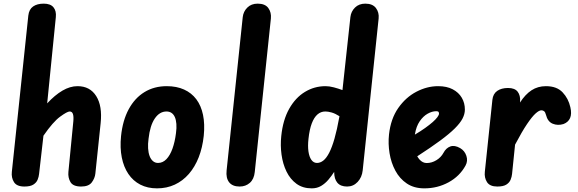

<svg xmlns="http://www.w3.org/2000/svg" viewBox="-20 -1024 3171 1054"><path d="M114 0Q72 0 56.8 -24.2Q41.5 -48.5 45 -80.5L135.5 -939Q139.5 -973 161.8 -988.5Q184 -1004 220 -1004Q257 -1004 273.5 -984Q290 -964 286.5 -930L239 -456.5Q281 -502 322.8 -526.5Q364.5 -551 405.5 -551Q474 -551 508.2 -496.5Q542.5 -442 532.5 -348L503.5 -71.5Q501 -46 484 -23Q467 0 425.5 0Q381.5 0 367 -24.2Q352.5 -48.5 355.5 -80.5L382.5 -357.5Q385 -385 380.2 -398.5Q375.5 -412 362.5 -412Q349 -412 310 -383.5Q271 -355 218.5 -279L194.5 -69Q193 -53.5 186.5 -37.5Q180 -21.5 163.2 -10.8Q146.5 0 114 0Z M842 10Q790 10 750.2 -10.5Q710.5 -31 684.8 -69Q659 -107 648.5 -159.8Q638 -212.5 644.5 -277Q653.5 -363.5 686.8 -424.8Q720 -486 773.2 -518.5Q826.5 -551 895.5 -551Q949.5 -551 990.5 -532.5Q1031.5 -514 1057.8 -479Q1084 -444 1094.5 -393.5Q1105 -343 1098.5 -278.5Q1091.5 -213.5 1070.8 -160.5Q1050 -107.5 1016.8 -69.2Q983.5 -31 939.5 -10.5Q895.5 10 842 10ZM795.5 -262.5Q791.5 -234 793 -209.8Q794.5 -185.5 801.2 -167.5Q808 -149.5 819.8 -139.5Q831.5 -129.5 847.5 -129.5Q873.5 -129.5 893.5 -150.2Q913.5 -171 926.8 -208Q940 -245 946 -292.5Q950 -321.5 948.2 -343.8Q946.5 -366 939.8 -381.2Q933 -396.5 921.5 -404.2Q910 -412 894 -412Q856 -412 829.8 -373.5Q803.5 -335 795.5 -262.5Z M1295.5 0Q1256.5 0 1238 -23.2Q1219.5 -46.5 1224 -88.5L1312.5 -930Q1316 -961 1337.8 -982.5Q1359.5 -1004 1394.5 -1004Q1435.5 -1004 1453 -979.8Q1470.5 -955.5 1467 -922L1378.5 -79.5Q1374.5 -40.5 1351.5 -20.2Q1328.5 0 1295.5 0Z M1691.5 10Q1642 10 1607.5 -15.2Q1573 -40.5 1552.8 -82.2Q1532.5 -124 1525.5 -175Q1518.5 -226 1524 -277Q1533 -365.5 1567.5 -426.8Q1602 -488 1654 -519.5Q1706 -551 1767 -551Q1788 -551 1812.5 -544.5Q1837 -538 1860 -529.5L1903.5 -930Q1907 -961 1928.8 -982.5Q1950.5 -1004 1985.5 -1004Q2025.5 -1004 2043.8 -979.8Q2062 -955.5 2058.5 -922L1971 -88.5Q1967 -50.5 1943.2 -25.2Q1919.5 0 1885.5 0Q1849.5 0 1832 -20.8Q1814.5 -41.5 1814.5 -79V-80.5Q1800.5 -58.5 1783 -37.8Q1765.5 -17 1743 -3.5Q1720.5 10 1691.5 10ZM1673.5 -262.5Q1669 -223 1673.2 -193Q1677.5 -163 1689.5 -146.2Q1701.5 -129.5 1720 -129.5Q1738.5 -129.5 1755.2 -142.8Q1772 -156 1787.2 -185.5Q1802.5 -215 1816.2 -263Q1830 -311 1842.5 -380.5L1843.5 -386Q1820 -401 1800.5 -406.5Q1781 -412 1766 -412Q1741.5 -412 1722.8 -395.8Q1704 -379.5 1691.5 -346.5Q1679 -313.5 1673.5 -262.5Z M2309.5 10Q2253 10 2213.5 -16.5Q2174 -43 2150.5 -86.8Q2127 -130.5 2118.5 -182.8Q2110 -235 2115.5 -286Q2125 -372 2166.2 -431Q2207.5 -490 2266 -520.5Q2324.5 -551 2385 -551Q2432.5 -551 2465.2 -533.8Q2498 -516.5 2515 -487.5Q2532 -458.5 2532 -422.5Q2532 -398 2519 -373Q2506 -348 2476.2 -318.5Q2446.5 -289 2396 -251.8Q2345.5 -214.5 2270.5 -166Q2276.5 -155.5 2284 -147.2Q2291.5 -139 2301.2 -134Q2311 -129 2322.5 -129Q2350 -129 2375.5 -144.5Q2401 -160 2414.5 -185Q2428.5 -211.5 2452 -220Q2475.5 -228.5 2506 -211Q2531 -196.5 2540.2 -168.5Q2549.5 -140.5 2535.5 -115Q2503.5 -56.5 2442.5 -23.2Q2381.5 10 2309.5 10ZM2257.5 -285Q2289.5 -304 2314 -321.5Q2338.5 -339 2355.5 -354Q2372.5 -369 2381.2 -381Q2390 -393 2390 -400.5Q2390 -406 2387.2 -409.8Q2384.5 -413.5 2374.5 -413.5Q2352 -413.5 2327.5 -399.8Q2303 -386 2284 -358.2Q2265 -330.5 2258 -288Z M2710 0Q2669 0 2653.5 -24.2Q2638 -48.5 2641.5 -80.5L2683 -476Q2686.5 -509 2709.5 -525Q2732.5 -541 2769 -541Q2806 -541 2821.8 -520.5Q2837.5 -500 2835 -467L2834.5 -461Q2863.5 -506 2898 -528.5Q2932.5 -551 2977 -551Q3036.5 -551 3068.5 -517Q3100.5 -483 3111 -435.5Q3119.5 -399 3109.5 -376Q3099.5 -353 3073 -343Q3042 -333.5 3014.2 -344.8Q2986.5 -356 2977 -394Q2973.5 -408 2967.2 -413.2Q2961 -418.5 2952 -418.5Q2939.5 -418.5 2920.2 -401.2Q2901 -384 2873.2 -343Q2845.5 -302 2807.5 -230L2791 -69Q2789.5 -53.5 2783 -37.5Q2776.5 -21.5 2759.8 -10.8Q2743 0 2710 0Z"/></svg>

Font: Edu SA Hand
Style: Bold
Weight: 700
Designer: Tina and Corey Anderson, Eben Sorkin, Mirko Velimirovic
Foundry: Google for Education
Version: Version 2.000